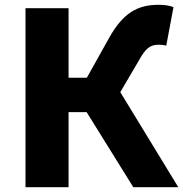

<svg xmlns="http://www.w3.org/2000/svg" viewBox="-20 -778 761 798"><path d="M480 -395 558 -528C585 -577 604 -592 639 -592C646 -592 659 -592 671 -588L701 -748C684 -756 659 -758 638 -758C551 -758 492 -723 436 -625L341 -455H265V-744H86V0H265V-312H340L534 0H721Z"/></svg>

Font: Noto Sans Korean Black
Style: Bold
Weight: 900
Designer: Ryoko NISHIZUKA (kana & ideographs); Paul D. Hunt (Latin, Greek & Cyrillic); Wenlong ZHANG (bopomofo); Sandoll Communica
Foundry: Adobe Systems Incorporated
Version: Version 1.000;PS 1;hotconv 1.0.78;makeotf.lib2.5.61930